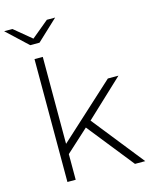

<svg xmlns="http://www.w3.org/2000/svg" viewBox="-159 -1032 884 1120"><g transform="rotate(-15 282.5 -472.5)"><path d="M106 -742V0H156V-155L292 -279L514 0H576L329 -311L554 -522H490L156 -217V-742ZM-23 -945 103 -827H159L285 -945H235L131 -859L27 -945Z"/></g></svg>

Font: Montserrat Light
Style: Regular
Weight: 300
Designer: Julieta Ulanovsky
Foundry: Julieta Ulanovsky
Version: Version 7.200